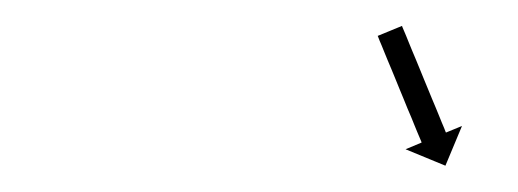

<svg xmlns="http://www.w3.org/2000/svg" viewBox="-20 -536 394 146"><path d="M286 -515.4C285.9 -515.7 285.8 -516 285.7 -516.3L267.2 -508.7C267.3 -508.4 267.4 -508.1 267.6 -507.8C267.9 -506.9 268.3 -506 268.6 -505.2C269.2 -503.9 269.7 -502.5 270.3 -501.2C271 -499.5 271.7 -497.7 272.4 -496C273.2 -494 274.1 -491.9 274.9 -489.9C275.9 -487.6 276.8 -485.3 277.8 -483C278.8 -480.6 279.8 -478.1 280.8 -475.7C281.8 -473.2 282.9 -470.6 283.9 -468.1C284.9 -465.6 286 -463.1 287 -460.6C288 -458.1 289 -455.7 290 -453.2C291 -450.9 291.9 -448.7 292.9 -446.4C293.7 -444.3 294.6 -442.3 295.4 -440.2C296.1 -438.5 296.8 -436.8 297.5 -435.1C298.1 -433.7 298.6 -432.4 299.2 -431.1C299.5 -430.2 299.9 -429.3 300.3 -428.5C300.4 -428.2 300.5 -427.9 300.6 -427.6L288.4 -422.5L318.7 -410L331.3 -440.2L319.1 -435.2C319 -435.5 318.9 -435.8 318.7 -436.1C318.4 -437 318 -437.8 317.7 -438.7C317.1 -440 316.6 -441.3 316 -442.7C315.3 -444.4 314.6 -446.1 313.9 -447.9C313 -449.9 312.2 -452 311.4 -454C310.4 -456.3 309.5 -458.6 308.5 -460.9C307.5 -463.3 306.5 -465.7 305.5 -468.2C304.5 -470.7 303.4 -473.2 302.4 -475.7C301.4 -478.3 300.3 -480.8 299.3 -483.3C298.3 -485.8 297.3 -488.2 296.3 -490.6C295.3 -492.9 294.4 -495.2 293.4 -497.5C292.6 -499.5 291.7 -501.6 290.9 -503.6C290.2 -505.4 289.5 -507.1 288.8 -508.8C288.2 -510.1 287.7 -511.5 287.1 -512.8C286.8 -513.7 286.4 -514.5 286 -515.4Z"/></svg>

Font: FRB American Cursive Just Arrows Extrabold
Style: Bold Italic
Weight: 800
Italic angle: -25°
Version: Version 2.0;Modular Font Editor K font №1